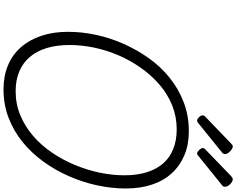

<svg xmlns="http://www.w3.org/2000/svg" viewBox="-146 -1179 1344 1092"><g transform="rotate(90 526.0 -633.0)"><path d="M488 19Q413 19 352.5 -6Q292 -31 249.5 -79Q207 -127 184 -195Q161 -263 161 -348Q161 -426 178 -506Q195 -586 229 -663Q263 -740 311 -807.5Q359 -875 422.5 -926Q486 -977 562 -1006Q638 -1035 727 -1035Q802 -1035 862 -1010Q922 -985 964.5 -939Q1007 -893 1029.5 -826.5Q1052 -760 1052 -677Q1052 -597 1034.5 -515Q1017 -433 983 -355Q949 -277 900 -209Q851 -141 788.5 -90Q726 -39 650.5 -10Q575 19 488 19ZM498 -50Q572 -50 635.5 -76.5Q699 -103 752.5 -149Q806 -195 847.5 -256Q889 -317 918 -386.5Q947 -456 962 -528Q977 -600 977 -669Q977 -741 959.5 -796.5Q942 -852 909 -889.5Q876 -927 827 -946.5Q778 -966 716 -966Q644 -966 580 -940.5Q516 -915 463 -869.5Q410 -824 367.5 -764.5Q325 -705 295.5 -637Q266 -569 251 -497.5Q236 -426 236 -357Q236 -283 253.5 -226Q271 -169 304.5 -130Q338 -91 386.5 -70.5Q435 -50 498 -50ZM666 -1082Q657 -1082 646.5 -1093Q636 -1104 636 -1114Q636 -1117 637 -1120Q638 -1123 643 -1128L796 -1275Q801 -1279 804 -1282Q807 -1285 813 -1285Q821 -1285 831 -1278Q841 -1271 848.5 -1261Q856 -1251 856 -1242Q856 -1236 854.5 -1232Q853 -1228 845 -1222L683 -1091Q678 -1087 674 -1084.5Q670 -1082 666 -1082ZM854 -1082Q845 -1082 833.5 -1093.5Q822 -1105 822 -1114Q822 -1117 823 -1120Q824 -1123 829 -1128L981 -1275Q987 -1279 991 -1282Q995 -1285 1000 -1285Q1008 -1285 1018 -1278Q1028 -1271 1035 -1261Q1042 -1251 1042 -1242Q1042 -1236 1040.5 -1232Q1039 -1228 1031 -1222L869 -1091Q865 -1087 861 -1084.5Q857 -1082 854 -1082Z"/></g></svg>

Font: Playwrite CO Light
Style: Regular
Weight: 300
Version: Version 1.002